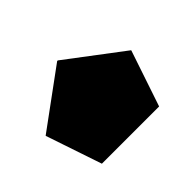

<svg xmlns="http://www.w3.org/2000/svg" viewBox="-76 -860 568 568"><g transform="rotate(-45 207.5 -576.0)"><path d="M78.6 -421.7 19.5 -596.9 174.5 -496.7 158.2 -423.3V-421.7ZM174.5 -496.7 19.5 -596.9V-597.9L199.7 -730H201.4ZM158.2 -421.7V-423.3L201.4 -730H202.4L377 -597.9V-596.9L318 -421.7Z"/></g></svg>

Font: Foldit Thin
Style: Regular
Weight: 100
Designer: Sophia Tai
Foundry: Sophia Tai
Version: Version 1.003